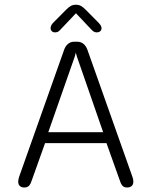

<svg xmlns="http://www.w3.org/2000/svg" viewBox="-20 -804 659 833"><path d="M84.5 9.5Q74 9.5 66.5 3.2Q59 -3 59 -16Q59 -20 60 -25.2Q61 -30.5 63 -37L257.5 -586Q263 -603 274.5 -613Q286 -623 301.5 -623H315Q331.5 -623 343 -613Q354.5 -603 360 -586L554.5 -37Q557 -30.5 557.8 -25.2Q558.5 -20 558.5 -16Q558.5 -3 551 3.2Q543.5 9.5 532 9.5Q517.5 9.5 510.5 1Q503.5 -7.5 498 -26L442 -183H175.5L119.5 -26Q114 -7.5 106.8 1Q99.5 9.5 84.5 9.5ZM189.5 -230.5H427.5L314 -557.5Q312.5 -562.5 311.2 -567.2Q310 -572 308.5 -576Q308 -572 306.8 -567.2Q305.5 -562.5 304 -557.5ZM408.5 -704.5Q420.5 -692 420.5 -681.5Q420.5 -673.5 414.8 -668.5Q409 -663.5 399.5 -663.5Q391 -663.5 385 -668Q379 -672.5 371 -681.5L309.5 -746.5L247.5 -681Q239.5 -672 233.8 -667.8Q228 -663.5 219 -663.5Q210 -663.5 204.8 -668.8Q199.5 -674 199.5 -682.5Q199.5 -687 202 -692.8Q204.5 -698.5 210 -704.5L266 -761Q277 -772.5 286.8 -778Q296.5 -783.5 309 -783.5Q322 -783.5 331.8 -778Q341.5 -772.5 352.5 -761Z"/></svg>

Font: Sono ExtraLight Monospace Light
Style: Regular
Weight: 300
Version: Version 2.112